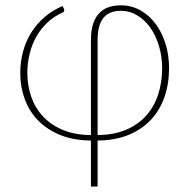

<svg xmlns="http://www.w3.org/2000/svg" viewBox="-20 -521 710 720"><path d="M346 -14.5Q407.5 -15 453 -34.5Q498.5 -54 528.5 -87.8Q558.5 -121.5 573.2 -167Q588 -212.5 588 -265Q588 -309 576.2 -348.2Q564.5 -387.5 544 -416.8Q523.5 -446 495 -463.2Q466.5 -480.5 433.5 -480.5Q388.5 -480.5 367.2 -453.2Q346 -426 346 -371ZM321 -371Q321 -435 348.8 -468Q376.5 -501 433.5 -501Q473 -501 506 -482.5Q539 -464 563 -432.2Q587 -400.5 600.5 -357.5Q614 -314.5 614 -265Q614 -207.5 597 -158Q580 -108.5 546.2 -72.2Q512.5 -36 462.2 -15.2Q412 5.5 346 6V178.5H321V6Q255 5.5 205.2 -15Q155.5 -35.5 122.2 -70Q89 -104.5 72.5 -150.2Q56 -196 56 -246.5Q56 -291 67 -330Q78 -369 98.5 -401Q119 -433 148.2 -457.8Q177.5 -482.5 214.5 -498.5L220 -487.5Q222 -484 220.5 -479.8Q219 -475.5 215.5 -474.5Q182 -459.5 157 -435.8Q132 -412 115.5 -382.2Q99 -352.5 90.8 -317.8Q82.5 -283 82.5 -246.5Q82.5 -201 96.8 -159.2Q111 -117.5 140.2 -85.5Q169.5 -53.5 214.5 -34.2Q259.5 -15 321 -14.5Z"/></svg>

Font: Lato 2
Style: Regular
Weight: 200
Designer: Lukasz Dziedzic with Adam Twardoch and Botio Nikoltchev
Foundry: tyPoland Lukasz Dziedzic
Version: Version 2.015; 2015-08-06; http://www.latofonts.com/